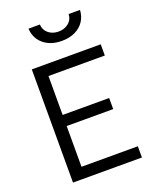

<svg xmlns="http://www.w3.org/2000/svg" viewBox="-166 -1011 885 1103"><g transform="rotate(-20 276.5 -459.0)"><path d="M84.8 0V-692H506.2V-623.4H161.8V-385.5H446.2V-317.7H161.8V-68.6H506.2V0ZM304.2 -786.5Q257.9 -786.5 223.2 -803.2Q188.5 -819.9 168.7 -849.6Q148.9 -879.4 146.9 -918.4H216.5Q218.1 -884.2 243.2 -863.8Q268.4 -843.4 304.2 -843.4Q340.4 -843.4 365.7 -863.8Q391.1 -884.2 392.3 -918.4H461.9Q459.9 -879.4 440.1 -849.6Q420.3 -819.9 385.5 -803.2Q350.8 -786.5 304.2 -786.5Z"/></g></svg>

Font: Titillium Web
Style: Bold
Weight: 700
Designer: Mohamed Gaber, Accademia di Belle Arti di Urbino
Foundry: Kief Type Foundry, Accademia di Belle Arti di Urbino
Version: Version 3.000